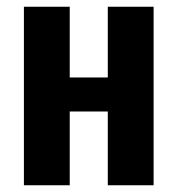

<svg xmlns="http://www.w3.org/2000/svg" viewBox="-20 -550 528 570"><path d="M300 -219H187V0H51V-530H187V-320H300V-530H436V0H300Z"/></svg>

Font: Fira Sans Compressed SemiBold
Style: Regular
Weight: 600
Width: 1
Designer: bBox Type GmbH & Carrois Corporate GbR & Edenspiekermann AG
Foundry: bBox Type GmbH & Carrois Corporate GbR & Edenspiekermann AG
Version: Version 4.301